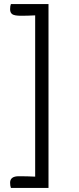

<svg xmlns="http://www.w3.org/2000/svg" viewBox="-20 -740 390 950"><path d="M154 134V-664Q117 -662 84.5 -662Q52 -662 41 -669.5Q30 -677 30 -694Q30 -711 34 -720H220V190H34Q30 179 30 164Q30 132 73 132Q116 132 154 134Z"/></svg>

Font: Overlock Mod
Style: Regular
Weight: 400
Designer: Dario Muhafara
Foundry: Dario Manuel Muhafara
Version: Version 1.001